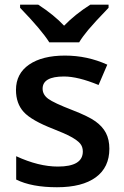

<svg xmlns="http://www.w3.org/2000/svg" viewBox="-20 -786 527 816"><path d="M444.8 -153.8Q444.8 -74.7 387.2 -32.5Q329.6 9.8 222.2 9.8Q114.3 9.8 48.8 -22.9V-122.1Q144 -78.1 226.1 -78.1Q332 -78.1 332 -142.1Q332 -162.6 320.3 -176.3Q308.6 -189.9 281.7 -204.6Q254.9 -219.2 207 -237.8Q113.8 -273.9 80.8 -310.1Q47.9 -346.2 47.9 -403.8Q47.9 -473.1 103.8 -511.5Q159.7 -549.8 255.9 -549.8Q351.1 -549.8 436 -511.2L398.9 -424.8Q311.5 -460.9 252 -460.9Q161.1 -460.9 161.1 -409.2Q161.1 -383.8 184.8 -366.2Q208.5 -348.6 288.1 -317.9Q355 -292 385.3 -270.5Q415.5 -249 430.2 -220.9Q444.8 -192.9 444.8 -153.8ZM441.4 -766.1V-752.9Q379.9 -689 354.7 -658.7Q329.6 -628.4 316.4 -606H189.5Q157.7 -657.2 65.4 -752.9V-766.1H142.6Q210 -722.2 252.4 -676.8Q299.8 -725.6 363.8 -766.1Z"/></svg>

Font: f4_32663          
Style: Regular
Weight: 600
Foundry: Ascender Corporation
Version: Version 1.10